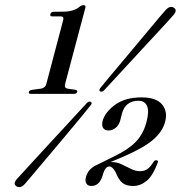

<svg xmlns="http://www.w3.org/2000/svg" viewBox="-20 -734 721 766"><path d="M189.5 -668.5Q178 -668.5 181 -678Q183.5 -687 195 -687L232 -687.5Q276 -687.5 299 -708.5Q307 -713.5 313 -713.5Q323.5 -713.5 320.5 -703L240 -400Q235 -383.5 249 -380.5L281.5 -375.5Q289.5 -373.5 288 -367Q285 -359.5 274.5 -359.5H104Q93 -359.5 95 -367Q97 -374 107.5 -375.5L144 -380.5Q161 -383.5 165 -400L232 -653.5Q236 -668.5 223 -668.5ZM396.5 -375Q386.5 -365 379.5 -369.5Q372.5 -373.5 381.5 -384.5Q392 -397.5 414 -423.8Q436 -450 463.8 -483.2Q491.5 -516.5 520.5 -551Q549.5 -585.5 575 -616.2Q600.5 -647 618.2 -667.8Q636 -688.5 640.5 -693.5Q658 -713 674 -703Q689 -693 671.5 -673.5Q667.5 -668.5 649 -648.2Q630.5 -628 603.2 -598.5Q576 -569 545 -535.8Q514 -502.5 484.5 -470.2Q455 -438 431.5 -412.8Q408 -387.5 396.5 -375ZM325 -321.5Q335 -332 342.5 -327.5Q350 -323 340 -312Q330 -299 308.5 -273Q287 -247 259.2 -213.8Q231.5 -180.5 202 -145.5Q172.5 -110.5 146.5 -79.8Q120.5 -49 102.5 -27.5Q84.5 -6 79.5 -0.5Q61.5 19.5 45.5 9Q30 -0.5 48.5 -21Q53.5 -26.5 72.5 -47.2Q91.5 -68 119 -98Q146.5 -128 177.5 -161.5Q208.5 -195 238.2 -227.2Q268 -259.5 291 -284.5Q314 -309.5 325 -321.5ZM323 -28Q332 -62 369.5 -77.5L435 -110Q491.5 -137 521.5 -168Q551.5 -199 564 -245.5Q576 -290 566.8 -311Q557.5 -332 533 -332Q480 -332 466.5 -280.5L459.5 -253Q454.5 -234.5 441.5 -224Q428.5 -213.5 413 -213.5Q397.5 -213.5 391.2 -223.8Q385 -234 389.5 -252Q399.5 -287.5 440 -316.5Q480.5 -345.5 544.5 -345.5Q603.5 -345.5 626.8 -317Q650 -288.5 638.5 -247Q628 -208.5 591.2 -176.8Q554.5 -145 475.5 -110.5L421 -87.5Q423 -87.5 425 -87.5Q446 -87.5 465.2 -78.5Q484.5 -69.5 502.5 -60.2Q520.5 -51 538 -51Q556.5 -51 568.5 -59.8Q580.5 -68.5 593 -89Q597.5 -95.5 604 -94.5Q613 -94 609 -84Q589.5 -32.5 564.8 -12.2Q540 8 511 8Q485 8 469.5 -3.5Q454 -15 440.5 -48.5Q428 -70 416.5 -70Q408.5 -70 401.8 -62.2Q395 -54.5 389.5 -34Q382.5 -11.5 371.2 -1.8Q360 8 345 8Q330.5 8 324.5 -1.8Q318.5 -11.5 323 -28Z"/></svg>

Font: Fraunces 72pt
Style: Italic
Weight: 400
Italic angle: -16°
Version: Version 1.000;[b76b70a41]